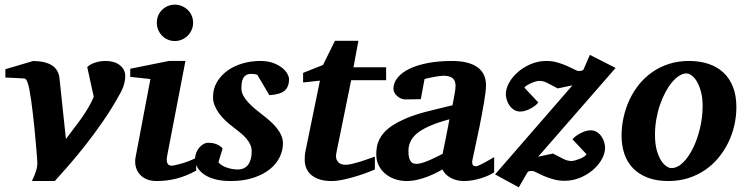

<svg xmlns="http://www.w3.org/2000/svg" viewBox="-20 -760 3192 819"><path d="M514.2 -436Q514.2 -423.3 511.7 -411.6Q509.3 -399.9 505.9 -390.1Q502.4 -380.4 498.5 -372.8Q494.6 -365.2 492.2 -360.8Q458.5 -299.3 419.9 -243.4Q381.3 -187.5 343.5 -139.6Q305.7 -91.8 272 -53.2Q238.3 -14.6 213.9 12.2H116.2Q128.9 -13.7 134.5 -33Q140.1 -52.2 139.2 -68.8Q139.2 -70.3 138.2 -83.7Q137.2 -97.2 135.5 -118.2Q133.8 -139.2 131.3 -166.3Q128.9 -193.4 126 -222.2Q123 -251 119.6 -280.3Q116.2 -309.6 112.5 -334.7Q108.9 -359.9 105 -379.6Q101.1 -399.4 97.2 -409.2Q94.7 -414.6 93 -418Q91.3 -421.4 88.9 -423.1Q86.4 -424.8 82.5 -425.3Q78.6 -425.8 71.8 -425.8Q61.5 -426.3 50.3 -427.2Q40.5 -427.7 28.1 -428.2Q15.6 -428.7 2.9 -429.2V-464.8L122.1 -500Q173.8 -499 201.9 -481Q230 -462.9 233.9 -424.8L261.2 -167Q279.3 -191.9 296.6 -214.1Q314 -236.3 329.1 -258.1Q344.2 -279.8 357.2 -301.8Q370.1 -323.7 379.9 -347.2L352.1 -474.1Q364.7 -486.3 386.2 -493.2Q407.7 -500 431.2 -500Q448.7 -500 463.9 -495.6Q479 -491.2 490.2 -482.7Q501.5 -474.1 507.8 -462.4Q514.2 -450.7 514.2 -436Z M816.9 -32.2Q772 -7.8 731.4 2.2Q690.9 12.2 647.9 12.2Q620.6 12.2 601.8 2.9Q583 -6.3 572.3 -21Q561.5 -35.6 558.1 -54Q554.7 -72.3 558.6 -90.8L621.6 -422.9L535.6 -432.1V-466.8L700.7 -500H771L693.8 -99.1Q691.9 -90.3 691.4 -82Q690.9 -73.7 692.6 -67.4Q694.3 -61 699.2 -57.1Q704.1 -53.2 712.9 -53.2Q716.8 -53.2 728.3 -55.7Q739.7 -58.1 754.9 -62.5Q770 -66.9 786.4 -73.2Q802.7 -79.6 816.9 -86.9ZM803.7 -663.1Q803.7 -647 797.6 -632.8Q791.5 -618.7 780.8 -607.9Q770 -597.2 755.9 -591.1Q741.7 -585 725.6 -585Q709.5 -585 695.6 -591.1Q681.6 -597.2 671.1 -607.9Q660.6 -618.7 654.8 -632.8Q648.9 -647 648.9 -663.1Q648.9 -679.2 654.8 -693.4Q660.6 -707.5 671.1 -717.8Q681.6 -728 695.6 -734.1Q709.5 -740.2 725.6 -740.2Q741.7 -740.2 755.9 -734.1Q770 -728 780.8 -717.8Q791.5 -707.5 797.6 -693.4Q803.7 -679.2 803.7 -663.1Z M1212.9 -422.9Q1212.9 -389.2 1193.8 -373Q1174.8 -356.9 1128.9 -354L1077.6 -440.9Q1074.2 -441.9 1070.3 -442.9Q1066.9 -443.8 1062 -444.3Q1057.1 -444.8 1051.8 -444.8Q1036.6 -444.8 1028.3 -438.7Q1020 -432.6 1015.9 -423.3Q1011.7 -414.1 1010.7 -403.1Q1009.8 -392.1 1009.8 -382.8Q1009.8 -367.2 1017.6 -352.5Q1025.4 -337.9 1038.1 -324Q1050.8 -310.1 1066.7 -296.6Q1082.5 -283.2 1098.6 -271Q1115.7 -257.8 1131.6 -243.9Q1147.5 -230 1159.9 -214.6Q1172.4 -199.2 1179.7 -182.6Q1187 -166 1187 -147.9Q1187 -119.1 1173.3 -90.3Q1159.7 -61.5 1131.8 -38.8Q1104 -16.1 1062 -2Q1020 12.2 963.9 12.2Q924.3 12.2 895.8 4.2Q867.2 -3.9 848.6 -17.3Q830.1 -30.8 821 -47.9Q812 -64.9 812 -83Q812 -96.2 816.9 -108.4Q821.8 -120.6 829.8 -130.1Q837.9 -139.6 847.7 -145.3Q857.4 -150.9 867.7 -150.9Q889.6 -150.9 904.8 -144.3Q919.9 -137.7 929.7 -127L911.6 -67.9Q917 -60.5 926.8 -54.7Q936.5 -48.8 948 -44.9Q959.5 -41 971.4 -39.1Q983.4 -37.1 993.7 -37.1Q1023.9 -37.1 1038.8 -57.9Q1053.7 -78.6 1053.7 -113.8Q1053.7 -128.9 1047.9 -142.3Q1042 -155.8 1031.2 -168.5Q1020.5 -181.2 1005.4 -193.6Q990.2 -206.1 971.7 -220.2Q956.1 -231.9 941.2 -246.1Q926.3 -260.3 914.6 -276.1Q902.8 -292 895.8 -309.6Q888.7 -327.1 888.7 -346.2Q888.7 -381.3 905.3 -409.7Q921.9 -438 949.7 -458.3Q977.5 -478.5 1014.2 -489.3Q1050.8 -500 1090.8 -500Q1122.1 -500 1145 -491.5Q1168 -482.9 1183.1 -470.9Q1198.2 -459 1205.6 -445.6Q1212.9 -432.1 1212.9 -422.9Z M1478 -418 1415 -108.9Q1409.7 -85.4 1420.2 -71.3Q1430.7 -57.1 1454.1 -57.1Q1465.8 -57.1 1482.2 -61Q1498.5 -64.9 1516.1 -70.3Q1533.7 -75.7 1550.3 -81.8Q1566.9 -87.9 1579.1 -91.8V-37.1Q1570.8 -33.2 1549.8 -25.1Q1528.8 -17.1 1502 -8.8Q1475.1 -0.5 1446.3 5.9Q1417.5 12.2 1394 12.2Q1365.2 12.2 1343.8 5.4Q1322.3 -1.5 1308.1 -13.4Q1293.9 -25.4 1286.9 -42Q1279.8 -58.6 1279.8 -78.1Q1279.8 -87.9 1280.5 -97.7Q1281.2 -107.4 1283.7 -118.2L1344.7 -416L1272.9 -408.2V-449.2L1357.9 -482.9L1408.7 -585.9H1508.8L1487.8 -473.1H1627V-418Z M1897 -251Q1809.6 -228 1765.9 -196.5Q1722.2 -165 1722.2 -116.2Q1722.2 -104.5 1723.6 -94.5Q1725.1 -84.5 1728.8 -76.9Q1732.4 -69.3 1739 -65.2Q1745.6 -61 1756.3 -61Q1767.6 -61 1782.5 -65.7Q1797.4 -70.3 1813 -77.1Q1828.6 -84 1843.3 -91.3Q1857.9 -98.6 1868.2 -104Q1868.7 -107.4 1871.1 -119.4Q1873.5 -131.3 1877 -147.5Q1880.4 -163.6 1883.8 -181.4Q1887.2 -199.2 1890.1 -214.4Q1893.1 -229.5 1895 -239.7Q1897 -250 1897 -251ZM2087.9 -24.9Q2076.7 -17.6 2062 -11Q2047.4 -4.4 2030.5 0.7Q2013.7 5.9 1995.6 9Q1977.5 12.2 1960 12.2Q1941.4 12.2 1926.3 8.1Q1911.1 3.9 1899.4 -3.2Q1887.7 -10.3 1879.6 -19Q1871.6 -27.8 1867.2 -37.1Q1857.9 -31.7 1841.8 -23.4Q1825.7 -15.1 1805.2 -7.1Q1784.7 1 1761.2 6.6Q1737.8 12.2 1714.4 12.2Q1688.5 12.2 1665 4.2Q1641.6 -3.9 1623.8 -18.6Q1606 -33.2 1595.5 -54.2Q1585 -75.2 1585 -101.1Q1585 -117.2 1587.6 -133.3Q1590.3 -149.4 1598.4 -165.5Q1606.4 -181.6 1620.8 -197.3Q1635.3 -212.9 1658.4 -227.5Q1681.6 -242.2 1714.6 -256.1Q1747.6 -270 1793 -282.2Q1820.3 -289.6 1850.1 -296.4Q1879.9 -303.2 1910.2 -311Q1914.1 -335 1918.7 -356.9Q1923.3 -378.9 1923.3 -396Q1922.9 -405.3 1920.2 -412.8Q1917.5 -420.4 1911.4 -425.8Q1905.3 -431.2 1895.5 -434.1Q1885.7 -437 1871.1 -437Q1864.3 -437 1852.5 -435.3Q1840.8 -433.6 1828.9 -431.4Q1816.9 -429.2 1806.2 -426.8Q1795.4 -424.3 1791 -422.9L1774.9 -336.9L1709 -335.9Q1698.7 -335.9 1689.7 -340.1Q1680.7 -344.2 1673.6 -350.6Q1666.5 -356.9 1662.4 -365Q1658.2 -373 1658.2 -380.9Q1658.2 -406.7 1676 -428.7Q1693.8 -450.7 1726.6 -466.6Q1759.3 -482.4 1805.4 -491.2Q1851.6 -500 1908.2 -500Q1978 -500 2015.6 -473.9Q2053.2 -447.8 2053.2 -396Q2053.2 -384.3 2050.8 -364.7Q2048.3 -345.2 2044.4 -321.5Q2040.5 -297.9 2035.4 -271.5Q2030.3 -245.1 2025.4 -219.7Q2013.2 -159.7 1998 -90.8Q1997.1 -85.4 1995.4 -78.4Q1993.7 -71.3 1994.1 -65.2Q1994.6 -59.1 1998 -54.9Q2001.5 -50.8 2010.3 -50.8Q2016.1 -50.8 2033.7 -59.6Q2051.3 -68.4 2087.9 -89.8Z M2275.9 -91.8 2338.9 -105Q2365.7 -90.8 2383.3 -82Q2400.9 -73.2 2418 -73.2Q2423.3 -73.2 2432.6 -75.7Q2441.9 -78.1 2451.9 -82Q2461.9 -85.9 2470.2 -91.1Q2478.5 -96.2 2481.9 -102.1L2421.9 -166Q2424.3 -169.4 2432.1 -176Q2439.9 -182.6 2450.7 -188.7Q2461.4 -194.8 2473.9 -199.5Q2486.3 -204.1 2499 -204.1Q2515.1 -204.1 2526.9 -196.3Q2538.6 -188.5 2546.1 -177.2Q2553.7 -166 2557.4 -153.1Q2561 -140.1 2561 -129.9Q2561 -106 2547.1 -80.8Q2533.2 -55.7 2509.3 -35.2Q2485.4 -14.6 2454.1 -1.7Q2422.9 11.2 2387.7 11.2Q2362.3 11.2 2339.6 4.6Q2316.9 -2 2298.8 -9.8Q2280.8 -17.6 2268.3 -24.2Q2255.9 -30.8 2251 -30.8Q2244.1 -30.8 2238.5 -30Q2232.9 -29.3 2230 -24.9L2192.9 39.1L2091.8 -16.1L2421.9 -396L2358.9 -382.8Q2332.5 -397 2315.2 -406Q2297.9 -415 2280.8 -415Q2275.4 -415 2266.1 -412.6Q2256.8 -410.2 2247.1 -406Q2237.3 -401.9 2228.8 -396.7Q2220.2 -391.6 2216.8 -386.2L2275.9 -323.2Q2273.4 -318.8 2266.1 -312.3Q2258.8 -305.7 2248 -299.6Q2237.3 -293.5 2224.6 -288.8Q2211.9 -284.2 2199.7 -284.2Q2183.6 -284.2 2171.9 -292Q2160.2 -299.8 2152.6 -311Q2145 -322.3 2141.4 -335Q2137.7 -347.7 2137.7 -357.9Q2137.7 -381.8 2151.6 -407Q2165.5 -432.1 2189.5 -452.9Q2213.4 -473.6 2244.6 -486.8Q2275.9 -500 2311 -500Q2336.4 -500 2359.1 -493.2Q2381.8 -486.3 2399.9 -478.3Q2418 -470.2 2430.4 -463.6Q2442.9 -457 2447.8 -457Q2454.6 -457 2459.7 -458Q2464.8 -459 2468.8 -462.9L2496.1 -525.9L2606 -470.2Z M2977.1 -307.1Q2977.1 -343.8 2969.7 -370.1Q2962.4 -396.5 2951.9 -413.6Q2941.4 -430.7 2929.4 -438.7Q2917.5 -446.8 2908.2 -446.8Q2893.1 -446.8 2877.2 -436.8Q2861.3 -426.8 2846.4 -408.9Q2831.5 -391.1 2818.4 -366.5Q2805.2 -341.8 2795.2 -312.7Q2785.2 -283.7 2779.5 -251.2Q2773.9 -218.8 2773.9 -185.1Q2773.9 -146.5 2781.5 -119.4Q2789.1 -92.3 2800 -75.4Q2811 -58.6 2822.8 -50.8Q2834.5 -43 2843.3 -43Q2869.6 -43 2893.8 -66.9Q2918 -90.8 2936.5 -128.9Q2955.1 -167 2966.1 -213.9Q2977.1 -260.7 2977.1 -307.1ZM3121.1 -303.2Q3121.1 -263.7 3112.3 -225.1Q3103.5 -186.5 3086.4 -151.6Q3069.3 -116.7 3044.4 -86.7Q3019.5 -56.6 2987.3 -34.7Q2955.1 -12.7 2915.8 -0.2Q2876.5 12.2 2831.1 12.2Q2779.8 12.2 2742.2 -2.4Q2704.6 -17.1 2679.9 -42.7Q2655.3 -68.4 2643.3 -103.8Q2631.3 -139.2 2631.3 -181.2Q2631.3 -220.2 2639.9 -259Q2648.4 -297.9 2664.8 -333.5Q2681.2 -369.1 2705.6 -399.4Q2730 -429.7 2762 -452.1Q2793.9 -474.6 2833.3 -487.3Q2872.6 -500 2918.9 -500Q2964.8 -500 3002.2 -487.5Q3039.6 -475.1 3065.9 -450.4Q3092.3 -425.8 3106.7 -388.9Q3121.1 -352.1 3121.1 -303.2Z"/></svg>

Font: Charis SIL Phon
Style: Bold Italic
Weight: 700
Italic angle: -11°
Foundry: SIL International
Version: Version 5.000